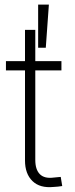

<svg xmlns="http://www.w3.org/2000/svg" viewBox="-20 -797 322 821"><path d="M242.7 -535.6V-496.1H5.4V-535.6ZM86.9 -669.4H130.9V-113.3Q130.9 -71.8 150.4 -52.2Q169.9 -32.7 208.5 -37.6Q215.8 -38.1 224.1 -39.1Q232.4 -40 239.7 -40.5L246.1 -1.5Q237.8 0 228 1Q218.3 2 209 2.4Q150.9 8.3 118.9 -22.7Q86.9 -53.7 86.9 -110.8ZM143.1 -592.8V-777.3H189L175.8 -592.8Z"/></svg>

Font: Inter 20pt ExtraLight
Style: Regular
Weight: 250
Version: Version 4.001;git-66647c0bb